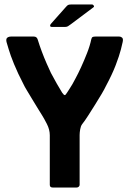

<svg xmlns="http://www.w3.org/2000/svg" viewBox="-20 -836 577 856"><path d="M346 -282Q340 -274 337.5 -259.5Q335 -245 335 -234V-12Q335 -7 331 -3.5Q327 0 322 0H215Q202 0 202 -12V-233Q202 -258 189 -283.5Q176 -309 167 -323Q162 -331 150.5 -349.5Q139 -368 125.5 -390.5Q112 -413 100.5 -432Q89 -451 86 -458Q59 -510 42.5 -550.5Q26 -591 18.5 -617Q11 -643 9 -649Q6 -663 12.5 -668Q19 -673 29 -673H131Q144 -673 148 -660Q157 -631 167 -604.5Q177 -578 187.5 -554Q198 -530 207 -511Q221 -485 233 -463.5Q245 -442 257 -423Q264 -413 268 -412Q272 -411 279 -423Q284 -431 290 -440Q296 -449 303 -461Q310 -473 317 -487Q328 -507 341.5 -536.5Q355 -566 368 -599Q381 -632 387 -661Q389 -669 393 -671Q397 -673 405 -673H512Q519 -673 524.5 -668Q530 -663 527 -649Q526 -643 519 -615.5Q512 -588 496 -546Q480 -504 452 -452Q446 -439 433 -417Q420 -395 404 -369.5Q388 -344 373 -320.5Q358 -297 346 -282ZM271 -716H211Q204 -716 203.5 -721Q203 -726 209 -732L273 -804Q279 -811 283 -813.5Q287 -816 297 -816H390Q395 -816 398 -811Q401 -806 396 -803L296 -728Q288 -722 283 -719Q278 -716 271 -716Z"/></svg>

Font: Glory
Style: Bold
Weight: 700
Designer: Robert Leuschke
Foundry: Robert Leuschke
Version: Version 1.011